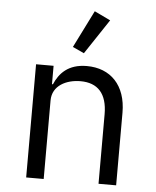

<svg xmlns="http://www.w3.org/2000/svg" viewBox="-54 -825 709 872"><g transform="rotate(5 300.0 -389.5)"><path d="M177.9 0V-358C177.9 -426.1 241.8 -457 306.1 -457C384.9 -457 427.9 -410.9 427.9 -317.1V0H508.2V-331C508.2 -456 437.1 -528.1 328.8 -528.1C244 -528.1 203.8 -483 182.2 -432.2H177.9V-516H98V0ZM257.8 -609 310 -584.9 415.8 -744 342.7 -779.1Z"/></g></svg>

Font: Margiela Mono
Style: Regular
Weight: 400
Designer: Mike Abbink, Paul van der Laan, Pieter van Rosmalen
Foundry: Bold Monday
Version: Version 2.003 2021